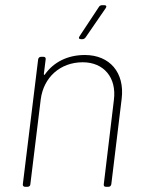

<svg xmlns="http://www.w3.org/2000/svg" viewBox="-20 -720 560 740"><path d="M382 -700H373C368 -700 363 -697 361 -693L287 -581C282 -574 284 -569 292 -569H298C303 -569 307 -572 310 -576L387 -688C392 -695 390 -700 382 -700ZM307 -508C241 -508 187 -481 153 -433C151 -430 149 -431 149 -435L156 -491C157 -497 154 -501 148 -501H138C132 -501 128 -497 127 -491L68 -10C67 -4 71 0 77 0H86C92 0 97 -4 97 -10L137 -337C148 -422 212 -480 299 -480C380 -480 430 -421 419 -335L380 -10C379 -4 382 0 388 0H398C404 0 408 -4 409 -10L449 -340C461 -440 403 -508 307 -508Z"/></svg>

Font: Barlow Thin
Style: Italic
Weight: 250
Italic angle: -7°
Designer: Jeremy Tribby
Foundry: Tribby Type
Version: Version 1.422;hotconv 1.0.109;makeotfexe 2.5.65596